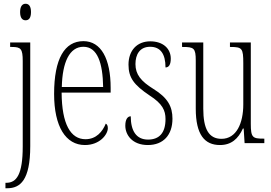

<svg xmlns="http://www.w3.org/2000/svg" viewBox="-20 -762 1445 1022"><path d="M116 -654C132 -654 145 -664 145 -698C145 -731 132 -742 116 -742C101 -742 87 -731 87 -698C87 -664 101 -654 116 -654ZM9 240H19C87 240 141 198 141 16V-536H34V-512H44C91 -512 101 -502 101 -437V18C101 167 68 211 14 211H9Z M432 10C512 10 554 -47 554 -80C554 -94 549 -101 543 -104C526 -62 493 -21 435 -21C356 -21 309 -101 308 -269H569V-294C569 -449 518 -543 424 -543C324 -543 268 -450 268 -262C268 -88 330 10 432 10ZM529 -299H309C312 -431 350 -513 424 -513C499 -513 527 -426 529 -299Z M767 10C849 10 898 -43 898 -130C898 -194 874 -241 796 -289C730 -330 701 -366 701 -421C701 -472 724 -513 779 -513C834 -513 861 -475 861 -403C880 -403 889 -420 889 -450C889 -504 847 -542 780 -542C709 -542 664 -493 664 -418C664 -348 693 -310 776 -254C845 -210 861 -174 861 -128C861 -55 828 -19 768 -19C705 -19 676 -66 676 -143C660 -143 647 -128 647 -93C647 -44 684 10 767 10Z M1151 10C1211 10 1248 -23 1273 -78H1277L1282 0H1387V-24H1384C1325 -24 1315 -29 1315 -103V-536H1204V-512H1207C1269 -512 1275 -505 1275 -425V-206C1275 -107 1239 -23 1159 -23C1091 -23 1062 -76 1062 -184V-536H949V-512H953C1012 -512 1022 -506 1022 -440V-184C1022 -45 1069 10 1151 10Z"/></svg>

Font: Noto Serif Thai ExtraCondensed ExtraLight
Style: Regular
Weight: 200
Width: 2
Designer: Monotype Design Team
Foundry: Monotype Imaging Inc.
Version: Version 2.002